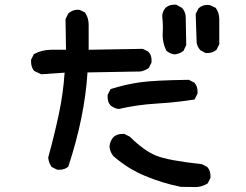

<svg xmlns="http://www.w3.org/2000/svg" viewBox="-20 -760 1040 811"><path d="M497.1 -194.3Q500 -194.3 505.9 -194.3L528.3 -182.6Q588.9 -123 639.6 -102.5Q690.4 -82 833 -66.4L855.5 -54.7Q869.1 -39.1 869.1 -17.6Q869.1 -14.6 869.1 -8.8L857.4 14.6Q832 30.3 804.7 30.3Q802.7 30.3 788.1 29.8Q773.4 29.3 745.1 29.3H744.1Q666 13.7 593.8 -16.6Q521.5 -45.9 459 -100.6Q444.3 -118.2 442.4 -141.6Q445.3 -167 460.9 -182.6Q475.6 -194.3 497.1 -194.3ZM111.3 -499Q111.3 -502 111.3 -507.8L123 -531.2Q157.2 -549.8 196.3 -549.8H258.8L256.8 -679.7L268.6 -703.1Q286.1 -718.8 307.6 -718.8Q315.4 -718.8 317.4 -717.8L339.8 -707L340.8 -704.1Q354.5 -683.6 354.5 -655.3Q354.5 -652.3 354.5 -648.4V-549.8L583 -553.7L606.4 -542Q615.2 -532.2 617.7 -522.9Q620.1 -513.7 620.1 -507.8Q620.1 -502 620.1 -496.1L608.4 -472.7Q596.7 -464.8 589.8 -462.9Q578.1 -458 571.3 -458L349.6 -454.1Q337.9 -266.6 268.6 -56.6L266.6 -54.7Q252 -43 230.5 -43Q227.5 -43 221.7 -43L198.2 -54.7Q185.5 -72.3 183.6 -94.7Q209 -186.5 228 -275.4Q247.1 -364.3 252.9 -453.1L154.3 -446.3L125 -460L123 -461.9Q111.3 -477.5 111.3 -499ZM447.3 -314.5Q439.5 -323.2 437 -332.5Q434.6 -341.8 434.6 -347.7Q434.6 -353.5 434.6 -359.4L447.3 -383.8Q508.8 -403.3 569.8 -412.1Q630.9 -420.9 777.3 -422.9L800.8 -411.1Q814.5 -395.5 814.5 -374Q814.5 -371.1 814.5 -365.2L801.8 -339.8Q738.3 -330.1 698.2 -326.7Q658.2 -323.2 638.7 -322.3Q558.6 -317.4 482.4 -299.8Q469.7 -300.8 462.9 -304.7Q453.1 -309.6 447.3 -314.5ZM667 -612.3Q667 -616.2 667.5 -625Q668 -633.8 668 -645.5Q668 -668.9 665 -693.4Q667 -712.9 679.7 -727.5Q694.3 -740.2 715.8 -740.2Q718.8 -740.2 724.6 -740.2L749 -726.6Q764.6 -709 764.6 -685.5Q764.6 -682.6 764.6 -679.7L766.6 -569.3L754.9 -544.9Q737.3 -532.2 717.8 -530.3Q698.2 -532.2 682.6 -545.9Q667 -577.1 667 -612.3ZM855.5 -739.3Q866.2 -739.3 869.1 -737.3L891.6 -726.6L892.6 -724.6Q906.2 -705.1 906.2 -678.7Q906.2 -674.8 906.2 -671.9V-573.2L894.5 -549.8Q878.9 -536.1 857.4 -536.1Q854.5 -536.1 848.6 -536.1L826.2 -547.9Q811.5 -564.5 810.5 -583L806.6 -701.2L818.4 -724.6Q835 -739.3 855.5 -739.3Z"/></svg>

Font: JasonHandwriting2
Style: SemiBold
Weight: 600
Version: Version 1.04.7